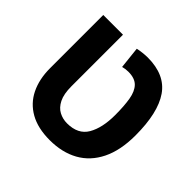

<svg xmlns="http://www.w3.org/2000/svg" viewBox="-175 -881 1074 1074"><g transform="rotate(45 362.0 -343.5)"><path d="M353 14Q259 14 196 -21.5Q133 -57 101.5 -121.5Q70 -186 70 -272V-693H226V-285Q226 -224 244 -188Q262 -152 291.5 -136.5Q321 -121 355 -121Q442 -121 477.5 -182Q513 -243 513 -344Q513 -416 504.5 -466Q496 -516 470.5 -542Q445 -568 394 -568Q371 -568 350 -562L336 -692Q352 -696 375 -698.5Q398 -701 414 -701Q551 -701 612.5 -612Q674 -523 674 -344Q674 -226 634.5 -146Q595 -66 523 -26Q451 14 353 14Z"/></g></svg>

Font: Ubuntu Sans ExtraBold
Style: Regular
Weight: 800
Designer: Dalton Maag Ltd
Foundry: Dalton Maag Ltd
Version: Version 1.006; ttfautohint (v1.8.4.7-5d5b)